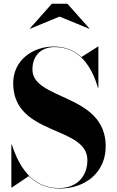

<svg xmlns="http://www.w3.org/2000/svg" viewBox="-20 -1014 636 1048"><path d="M305 -923.5 467 -857 468 -858.5 348 -993.5H263L143 -858.5L144 -857ZM44 10 137.5 -53C178.5 -12 233 15 307 15C448 15 557 -75 557 -215C557 -505 157 -465 157 -635C157 -704 198 -757 279 -757C342.5 -757 394.5 -733 435 -689C455 -666.5 470.5 -642.5 484 -615.5C496 -591 506 -564.5 514.5 -535H517V-760H515L424.5 -702.5C384.5 -739.5 334.5 -760 274 -760C158 -760 52 -685 52 -560C52 -270 457 -330 457 -140C457 -51 399 12.5 303 12.5C205 12.5 141 -38.5 97.5 -107V-107.5L97 -108C88.5 -122 80.5 -137 72 -154C61.5 -177 52.5 -201 44.5 -225H42V10Z"/></svg>

Font: Bodoni* 96pt
Style: Bold
Weight: 700
Version: Version 2.3